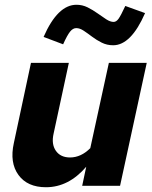

<svg xmlns="http://www.w3.org/2000/svg" viewBox="-20 -780 640 806"><path d="M173 6Q95 6 57.5 -45.5Q20 -97 38 -179L110 -516H269L205 -219Q195 -175 214.5 -147Q234 -119 274 -119Q320 -119 359 -158L437 -516H596L484 0H325L342 -80Q268 6 173 6ZM245 -594 163 -625Q222 -760 301 -760Q326 -760 348 -749Q370 -738 389.5 -724Q409 -710 426 -699Q443 -688 457 -688Q468 -688 477.5 -701Q487 -714 506 -755L589 -725Q530 -590 455 -590Q429 -590 407 -601Q385 -612 366.5 -626Q348 -640 331.5 -651Q315 -662 300 -662Q286 -662 274 -647Q262 -632 245 -594Z"/></svg>

Font: Red Hat Mono
Style: Bold Italic
Weight: 700
Italic angle: -12°
Monospace: yes
Designer: Pentagram, MCKL
Foundry: Pentagram, MCKL
Version: Version 1.023; ttfautohint (v1.8.3)